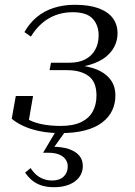

<svg xmlns="http://www.w3.org/2000/svg" viewBox="-20 -546 563 802"><path d="M206 236Q176 236 153 228.5Q130 221 113.5 207Q97 193 85 175L108 156Q118 172 131 183.5Q144 195 161 201.5Q178 208 198 208Q229 208 246 191.5Q263 175 263 149Q263 133 254 120Q245 107 227 99.5Q209 92 181 92H160L217 -4H258L200 77V67Q239 67 267.5 76.5Q296 86 311 104Q326 122 326 147Q326 174 311 194Q296 214 269 225Q242 236 206 236ZM283 -495Q245 -495 213 -483Q181 -471 155 -448.5Q129 -426 109 -393L82 -412Q103 -449 133.5 -474.5Q164 -500 204.5 -513Q245 -526 293 -526Q352 -526 391.5 -511.5Q431 -497 451 -470.5Q471 -444 471 -406Q471 -378 458 -352Q445 -326 419.5 -306.5Q394 -287 354 -275Q314 -263 260 -263L296 -281L292 -258L268 -275Q326 -275 369.5 -261Q413 -247 437.5 -218.5Q462 -190 462 -147Q462 -113 448.5 -84.5Q435 -56 407 -34.5Q379 -13 335.5 -1.5Q292 10 233 10Q184 10 144 1.5Q104 -7 75 -21Q46 -35 29 -50L46 -145H118L99 -35Q90 -36 82.5 -41Q75 -46 71.5 -54.5Q68 -63 71 -73Q82 -55 105 -43.5Q128 -32 161 -26Q194 -20 233 -20Q286 -20 319 -36Q352 -52 367.5 -80.5Q383 -109 383 -147Q383 -204 350 -228.5Q317 -253 259 -253H187L193 -284H269Q309 -284 336 -298Q363 -312 377.5 -338Q392 -364 392 -398Q392 -441 367 -468Q342 -495 283 -495Z"/></svg>

Font: Roboto Serif 120pt Expanded Light
Style: Italic
Weight: 300
Width: 7
Italic angle: -10°
Designer: Greg Gazdowicz
Foundry: Commercial Type
Version: Version 1.008